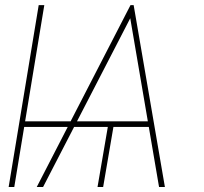

<svg xmlns="http://www.w3.org/2000/svg" viewBox="-20 -748 815 768"><path d="M277.3 -262.7 266.6 -240.2H61.5L65.4 -262.7ZM157.2 -727.5 37.1 0H14.6L134.8 -727.5ZM503.9 -680.7 152.3 0H127L502 -727.5H511.7ZM616.2 0 500 -680.7 504.9 -727.5H514.6L639.6 0ZM582 -262.7 585 -240.2H273.4L285.2 -262.7ZM436.5 -256.8 392.6 0H370.1L414.1 -256.8Z"/></svg>

Font: Inter Tight Thin
Style: Italic
Weight: 250
Italic angle: -9.39999°
Designer: Rasmus Andersson
Foundry: rsms
Version: Version 3.004